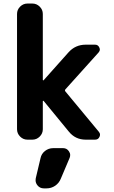

<svg xmlns="http://www.w3.org/2000/svg" viewBox="-20 -793 631 1062"><path d="M329.1 26.4Q349.6 26.4 361.3 43.9Q368.2 53.7 368.2 64.5Q368.2 72.3 365.2 80.1L316.4 195.3Q306.6 219.7 285.2 234.4Q263.7 249 237.3 249H222.7Q200.2 249 186.5 231.4Q176.8 218.8 176.8 204.1Q176.8 198.2 177.7 193.4L204.1 82Q209 57.6 229 42Q249 26.4 274.4 26.4ZM216.8 -351.6Q216.8 -349.6 218.8 -348.6Q220.7 -347.7 221.7 -349.6L358.4 -502.9Q396.5 -545.9 454.1 -545.9H505.9Q522.5 -545.9 529.3 -530.3Q532.2 -524.4 532.2 -519.5Q532.2 -510.7 525.4 -502.9L341.8 -298.8Q336.9 -293 341.8 -287.1L526.4 -64.5Q533.2 -56.6 533.2 -47.9Q533.2 -42 530.3 -36.1Q523.4 -20.5 505.9 -20.5H454.1Q396.5 -20.5 360.4 -65.4L221.7 -234.4Q220.7 -236.3 218.8 -235.4Q216.8 -234.4 216.8 -232.4V-78.1Q216.8 -54.7 199.7 -37.6Q182.6 -20.5 159.2 -20.5H131.8Q108.4 -20.5 91.3 -37.6Q74.2 -54.7 74.2 -78.1V-715.8Q74.2 -739.3 91.3 -756.3Q108.4 -773.4 131.8 -773.4H159.2Q182.6 -773.4 199.7 -756.3Q216.8 -739.3 216.8 -715.8Z"/></svg>

Font: Gen Jyuu Gothic P Bold
Style: Bold
Weight: 700
Designer: [Source Han Sans]
Ryoko NISHIZUKA  (kana & ideographs); Paul D. Hunt (Latin, Greek & Cyrillic); Wenlong ZHANG  (bopomofo
Version: Version 1.002.20150607